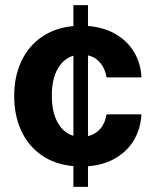

<svg xmlns="http://www.w3.org/2000/svg" viewBox="-20 -727 603 747"><path d="M265.6 -80.6Q194.3 -86.9 142.3 -122.8Q90.3 -158.7 62.7 -218.3Q35.2 -277.8 35.2 -353.5Q35.2 -429.2 63 -488.5Q90.8 -547.9 142.8 -583.5Q194.8 -619.1 265.6 -625.5V-707H322.3V-626Q382.8 -621.1 428.7 -595Q474.6 -568.8 501.2 -525.1Q527.8 -481.4 530.3 -425.8H394.5Q389.2 -459.5 370.4 -482.2Q351.6 -504.9 322.3 -511.7V-197.3Q351.1 -204.1 370.1 -225.8Q389.2 -247.6 394.5 -282.2H530.3Q527.3 -226.1 501.2 -182.1Q475.1 -138.2 429.4 -111.6Q383.8 -85 322.3 -80.1V0H265.6ZM265.6 -198.7V-510.3Q226.1 -498.5 203.9 -458.3Q181.6 -418 181.6 -355.5Q181.6 -291.5 203.9 -251Q226.1 -210.4 265.6 -198.7Z"/></svg>

Font: WEMIX Pretendard
Style: Bold
Weight: 700
Designer: Base glyphs from Inter by Rasmus Andersson; Hangeul glyphs from Noto Sans CJK(Source Han Sans) by Jang Soo-young and Kan
Foundry: Kil Hyung-jin
Version: Version 1.000